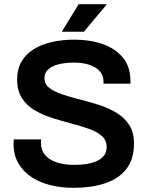

<svg xmlns="http://www.w3.org/2000/svg" viewBox="-20 -888 707 920"><path d="M332 12Q275 12 223 -0.5Q171 -13 131 -39.5Q91 -66 68 -105.5Q45 -145 45 -199Q45 -205 45.5 -211Q46 -217 46 -220H177Q177 -218 176.5 -212.5Q176 -207 176 -203Q176 -170 195 -146.5Q214 -123 250 -110.5Q286 -98 335 -98Q368 -98 393.5 -102Q419 -106 437.5 -113.5Q456 -121 468 -131.5Q480 -142 485.5 -155Q491 -168 491 -183Q491 -216 468 -236.5Q445 -257 406.5 -270.5Q368 -284 322.5 -296Q277 -308 231 -322.5Q185 -337 146.5 -359.5Q108 -382 85 -418Q62 -454 62 -508Q62 -556 82.5 -592Q103 -628 140.5 -651.5Q178 -675 228 -686.5Q278 -698 337 -698Q411 -698 471.5 -677Q532 -656 568.5 -612.5Q605 -569 605 -499V-487H476V-497Q476 -526 458.5 -546Q441 -566 409.5 -577Q378 -588 336 -588Q291 -588 259 -579.5Q227 -571 210 -554.5Q193 -538 193 -514Q193 -485 216 -467Q239 -449 277.5 -436Q316 -423 362 -411.5Q408 -400 453.5 -385.5Q499 -371 537.5 -348Q576 -325 599 -289.5Q622 -254 622 -201Q622 -124 584.5 -77Q547 -30 481.5 -9Q416 12 332 12ZM276 -736 357 -868H489L490 -865L382 -736Z"/></svg>

Font: Archivo Variable SemiBold
Style: Regular
Weight: 600
Designer: Hector Gatti
Foundry: Omnibus-Type
Version: Version 2.001